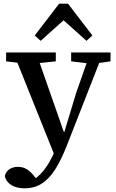

<svg xmlns="http://www.w3.org/2000/svg" viewBox="-20 -777 629 1039"><path d="M113 242Q82 242 59 233Q36 224 22.5 208.5Q9 193 6 175Q12 152 30.5 139Q49 126 77 126Q102 126 121 136.5Q140 147 158 168L185 200L154 207L160 197Q187 179 208.5 154.5Q230 130 248 98.5Q266 67 281 30L299 -15L315 -19L393 -277L469 -493H539L342 10Q311 89 278.5 140Q246 191 206 216.5Q166 242 113 242ZM279 73 52 -493H175L325 -64L347 -54ZM13 -445V-493H282V-445L166 -433H114ZM365 -445V-493H578V-445L494 -433H465ZM448 -556 282 -705H366L200 -556L168 -585L300 -757H348L480 -585Z"/></svg>

Font: Source Serif 4 Medium
Style: Regular
Weight: 500
Designer: Frank Grießhammer
Foundry: Adobe Systems Incorporated
Version: Version 4.004;hotconv 1.0.116;makeotfexe 2.5.65601